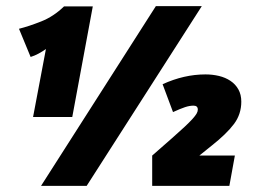

<svg xmlns="http://www.w3.org/2000/svg" viewBox="-20 -607 834 627"><path d="M489 -587H639L263 0H114ZM130 -447Q119 -439 106 -432Q93 -425 80 -421L42 -513Q74 -521 114.5 -537Q155 -553 189 -586H283L216 -225H88ZM511 -332Q581 -364 651 -364Q674 -364 695 -359Q716 -354 732.5 -343Q749 -332 758.5 -315Q768 -298 768 -275Q768 -234 744 -202Q720 -170 672 -132L631 -99H747L729 0H477V-99L542 -156Q567 -178 583 -193Q599 -208 608.5 -218.5Q618 -229 622 -236Q626 -243 626 -249Q626 -262 612 -262Q599 -262 584 -257Q569 -252 545 -241Z"/></svg>

Font: Amaranth
Style: Bold Italic
Weight: 700
Italic angle: -12°
Designer: Gesine Todt
Foundry: Gesine Todt
Version: Version 1.001